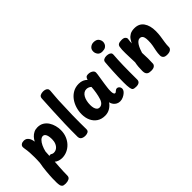

<svg xmlns="http://www.w3.org/2000/svg" viewBox="-51 -1559 2574 2574"><g transform="rotate(-45 1235.5 -272.5)"><path d="M59.8 -450.9Q58.8 -458.9 57.9 -467.4Q57 -475.9 57 -479.9Q57 -503.9 76.4 -518.4Q95.8 -533 124.1 -533Q156.3 -533 176.4 -517.2Q196.4 -501.4 207.7 -475.4Q219 -449.4 222 -419.9Q237.6 -450.6 260.6 -475.6Q283.7 -500.6 314.3 -515.8Q345 -531 382.1 -531Q435.4 -531 472.9 -507.8Q510.3 -484.7 533.9 -447.5Q557.4 -410.3 568.7 -366.7Q580 -323 580 -282Q580 -220 559.2 -169Q538.4 -118 503.2 -81Q467.9 -44 422.6 -24Q377.3 -4 328.1 -4Q298.2 -4 268.1 -13.8Q238 -23.6 222 -40Q219 4 216 49.2Q213 94.4 211.4 135.2Q209.8 175.9 209.8 209.6Q210 244.3 182.6 258.2Q155.1 272 120 272Q80 272 66 260Q52 248 48 232Q43 211 41.5 180.5Q40 150 42 96Q43 70 45 37.5Q47 5 50.5 -30.5Q54 -66 58.5 -101.5Q63 -137 70 -170Q72 -198 72.5 -225Q73 -252 73 -279Q73 -321 70.4 -363.3Q67.8 -405.7 59.8 -450.9ZM226 -143.2Q233.1 -149.7 244 -149.7Q250.4 -149.7 257.2 -147.1Q264 -144.4 271.7 -138.8Q278.3 -136.3 284.6 -134.7Q290.9 -133.1 298.3 -133.1Q330.9 -133.1 355.8 -151.4Q380.8 -169.7 395.4 -202.9Q410 -236.1 410 -280.1Q410 -296.7 407.8 -316.6Q405.7 -336.4 399.4 -355.1Q393.2 -373.8 381.7 -385.4Q370.1 -397 352.3 -397Q326.4 -397 302.5 -373.4Q278.6 -349.8 260.1 -310.6Q241.6 -271.4 230.7 -224.8Z M698.1 -762Q700.1 -793.9 723.4 -805.4Q746.8 -817 775.2 -817Q794.8 -817 813.1 -811.7Q831.3 -806.4 843 -792.8Q854.7 -779.1 852.9 -754Q851.7 -738.9 849.3 -710.6Q846.9 -682.3 844.5 -650.2Q842.1 -618 840.1 -590Q833.1 -445 830.5 -314.4Q827.9 -183.9 830.2 -50Q831.2 -18.9 809.4 -6.9Q787.7 5 759 5Q739.4 5 720 -0.3Q700.6 -5.6 687.7 -19.3Q674.9 -33.1 674.1 -58Q673.3 -183.1 676.8 -302.4Q680.3 -421.8 686.2 -536.9Q692.1 -652 698.1 -762Z M925.7 -234Q925.7 -294.6 943.7 -351.6Q961.7 -408.7 995.4 -453.8Q1029.2 -499 1077.6 -525.7Q1126 -552.3 1187.6 -552.3Q1226.9 -552.3 1256.2 -539.7Q1285.6 -527.1 1309.1 -504.1Q1314.1 -526.1 1325.9 -540.3Q1337.8 -554.4 1368.6 -554.4Q1404.9 -554.4 1432.1 -536.9Q1459.3 -519.3 1458.3 -492.4Q1457.3 -465.3 1449 -418.7Q1440.7 -372 1434.7 -327Q1432.7 -313 1429.4 -291Q1426.2 -269 1423.7 -247.5Q1421.2 -226 1419.7 -211Q1418.9 -195.9 1419.2 -173.2Q1419.4 -150.6 1425.2 -133.6Q1431 -116.7 1445 -116.7Q1452.9 -116.7 1458.8 -120.8Q1464.7 -124.9 1471.1 -131.6Q1480.8 -139.4 1488.3 -143.6Q1495.9 -147.7 1508.2 -147.7Q1521.6 -147.7 1533.5 -138.3Q1545.4 -128.9 1551.7 -112.8Q1558 -96.7 1552.3 -77.2Q1547.7 -58.2 1526.1 -38.2Q1504.4 -18.1 1474.9 -4.6Q1445.4 9 1415.6 9Q1386.8 9 1362.8 -3.4Q1338.9 -15.8 1322.6 -37.5Q1306.2 -59.2 1299.7 -88.1Q1273.6 -48.8 1231.3 -23.1Q1189.1 2.6 1136 2.6Q1069.7 2.6 1022.8 -28.3Q975.9 -59.2 950.8 -112.6Q925.7 -166 925.7 -234ZM1094.9 -241.1Q1094.9 -209.2 1101.7 -183.7Q1108.6 -158.1 1123.4 -143.1Q1138.2 -128.1 1162.3 -128.1Q1181.8 -128.1 1197.1 -137.5Q1212.4 -146.9 1224.3 -163.4Q1236.2 -180 1243.3 -202Q1251 -225.4 1256.9 -250.4Q1262.9 -275.3 1267.1 -301.2Q1271.3 -327.1 1274.3 -352.3Q1277.3 -377.4 1278.6 -401.1Q1264.7 -414.1 1246.9 -421.5Q1229.1 -428.9 1208.7 -428.9Q1182 -428.9 1160.9 -414.3Q1139.8 -399.7 1125.1 -374Q1110.4 -348.3 1102.7 -314.3Q1094.9 -280.2 1094.9 -241.1Z M1642.4 -507Q1644.8 -532.4 1665.8 -543.2Q1686.8 -554 1711.3 -554Q1731.9 -554 1750.9 -549.1Q1770 -544.2 1782.4 -532.1Q1794.9 -520 1793.1 -499Q1789.9 -455.7 1787.3 -408Q1784.7 -360.3 1783.6 -304.8Q1782.4 -249.2 1781.9 -183.3Q1781.4 -117.4 1782.2 -37.7Q1782.2 -7.7 1762.4 7.2Q1742.6 22 1707.1 22Q1666 22 1651.6 11.2Q1637.2 0.4 1632.4 -29Q1628.4 -50 1626.9 -77Q1625.4 -104 1625.4 -139Q1625.4 -192.8 1627.2 -246.4Q1628.9 -300 1631.5 -349.4Q1634.1 -398.8 1637 -439.4Q1639.9 -480.1 1642.4 -507ZM1630.6 -719.4Q1630.6 -760.8 1658.4 -783.1Q1686.3 -805.4 1719.6 -805.4Q1772.7 -805.4 1794.8 -777.8Q1816.9 -750.2 1816.9 -716.4Q1816.9 -699.6 1808.4 -679.9Q1799.9 -660.2 1778.6 -646.1Q1757.2 -632 1717.6 -632Q1673.2 -632 1651.9 -659.3Q1630.6 -686.7 1630.6 -719.4Z M1926.4 -512.9Q1931 -540 1951 -550.6Q1971 -561.2 2010.1 -561.2Q2047.6 -561.2 2064.2 -546.1Q2080.8 -531 2080.8 -515Q2080.8 -506.9 2078.8 -494Q2076.8 -481.1 2075.2 -465.2Q2073.6 -449.3 2073.3 -431Q2085.6 -457.7 2104.4 -485.7Q2123.3 -513.7 2156.1 -532.4Q2188.9 -551.1 2241.7 -551.1Q2329.9 -551.1 2374.2 -487.6Q2418.4 -424.1 2418.4 -320.9Q2418.4 -268.3 2411.4 -221.8Q2404.4 -175.2 2397.4 -131.4Q2390.4 -87.7 2390.4 -43.2Q2390.4 -21.9 2369.2 -4.7Q2347.9 12.6 2304 12.6Q2260.9 12.6 2243.5 -5.1Q2226.1 -22.7 2226.1 -48.1Q2226.1 -93.2 2234 -131.6Q2241.9 -170 2249.7 -210.2Q2257.4 -250.3 2257.4 -300.3Q2257.4 -340.1 2250.8 -362.8Q2244.1 -385.4 2230.8 -395.6Q2217.4 -405.8 2198.2 -405.8Q2176.7 -405.8 2158.6 -390.8Q2140.6 -375.9 2125.9 -352.1Q2111.2 -328.2 2100.1 -299.7Q2088.9 -271.2 2080.9 -244.3Q2084 -189.3 2084.6 -135.3Q2085.1 -81.2 2082.1 -39.1Q2081.1 -18.2 2061.5 -2.3Q2041.9 13.6 1999.1 13.6Q1960.4 13.6 1941.7 1.7Q1922.9 -10.2 1917.3 -29.6Q1911.8 -49 1911.8 -71Q1911.8 -106 1914.8 -145Q1917.8 -184 1925.8 -221Q1924 -275.7 1922.4 -319.9Q1920.9 -364.1 1920.2 -400Q1919.6 -435.9 1920.9 -463.7Q1922.2 -491.6 1926.4 -512.9Z"/></g></svg>

Font: Playpen Sans Deva
Style: Regular
Weight: 400
Designer: Pooja Saxena, Gunjan Panchal, Laura Meseguer, Veronika Burian, José Scaglione
Foundry: TypeTogether
Version: Version 2.000